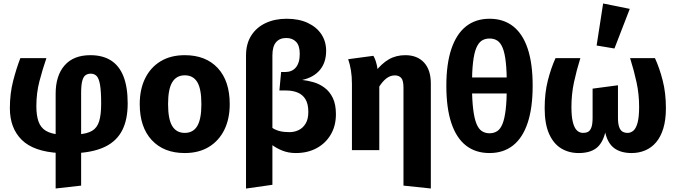

<svg xmlns="http://www.w3.org/2000/svg" viewBox="-20 -867 3903 1109"><path d="M501.9 -548.3Q573.3 -548.3 621.3 -517.6Q669.3 -486.9 693.4 -425.2Q717.5 -363.5 717.5 -269.9Q717.5 -176.5 686.3 -115.2Q655.1 -53.9 591.1 -21.5Q527.2 10.9 429 17L429.7 -90.6Q482.9 -94.2 512 -111.5Q541.1 -128.8 552.7 -166.6Q564.3 -204.5 564.3 -267.9Q564.3 -339.3 557.9 -376.7Q551.5 -414.2 538.3 -427.8Q525 -441.5 503.9 -441.5Q487.2 -441.5 474.7 -433.2Q462.2 -425 455.4 -400.8Q448.6 -376.7 448.6 -329V205.1L301.4 221.7V-324.9Q301.4 -430.2 353 -489.2Q404.6 -548.3 501.9 -548.3ZM97.6 -531.4H248.1Q225.5 -465.8 207.8 -397.8Q190 -329.9 190 -253.7Q190 -199.1 202.8 -164.1Q215.7 -129.1 244.7 -111.7Q273.6 -94.2 320.9 -90L323.4 17Q174.7 9 105.8 -59Q37 -127 37 -241.8Q37 -326.6 56 -400Q75 -473.4 97.6 -531.4Z M1047.4 -548.3Q1168.5 -548.3 1237.7 -474Q1306.9 -399.6 1306.9 -265.2Q1306.9 -180.5 1275.7 -117.1Q1244.4 -53.6 1186.3 -18.3Q1128.2 17 1047 17Q926.3 17 856.7 -57.7Q787.1 -132.4 787.1 -266.1Q787.1 -351.2 818.5 -414.8Q849.9 -478.3 908 -513.3Q966.2 -548.3 1047.4 -548.3ZM1047.4 -432Q999.4 -432 975.1 -392.3Q950.8 -352.7 950.8 -266.1Q950.8 -178.1 975 -138.7Q999.1 -99.4 1047 -99.4Q1095.6 -99.4 1119.4 -139.2Q1143.2 -179.1 1143.2 -265.2Q1143.2 -353.9 1119.4 -393Q1095.6 -432 1047.4 -432Z M1635.6 -758.7Q1706.3 -758.7 1757.6 -734.7Q1808.9 -710.6 1836.4 -669Q1863.8 -627.4 1863.8 -573.5Q1863.8 -506.1 1827.8 -463Q1791.7 -419.8 1725.4 -405.2Q1757.3 -401.9 1791.4 -392Q1825.5 -382.1 1854.9 -360.2Q1884.3 -338.4 1902.3 -301.4Q1920.3 -264.4 1920.3 -207.4Q1920.3 -140.7 1890.8 -90.2Q1861.4 -39.8 1809.3 -11.4Q1757.3 17 1688.3 17Q1647 17 1611.5 3.2Q1576 -10.6 1545.3 -34.3Q1514.7 -57.9 1486.5 -87.5L1515.6 -156.5Q1534.6 -140.2 1553.3 -128Q1572 -115.7 1595.7 -109.7Q1619.4 -103.7 1652 -103.7Q1680.5 -103.7 1705.1 -115.7Q1729.8 -127.6 1745.3 -153.2Q1760.9 -178.8 1760.9 -220.2Q1760.9 -267 1744.3 -293.9Q1727.8 -320.8 1698.9 -332.5Q1670.1 -344.3 1633.4 -344.3H1593.8L1603.8 -451.1H1627.9Q1646.7 -451.1 1662.3 -457.6Q1677.8 -464.2 1688.7 -477.2Q1699.6 -490.2 1705.5 -509.7Q1711.4 -529.2 1711.4 -555.8Q1711.4 -603.3 1690.3 -625.4Q1669.2 -647.5 1633.5 -647.5Q1595.2 -647.5 1574.3 -623Q1553.4 -598.5 1553.4 -547.2V200.4L1401 222.1V-546Q1401 -613.8 1431 -661.3Q1461 -708.7 1514.1 -733.7Q1567.3 -758.7 1635.6 -758.7Z M2161.6 -462.9 2170.8 -367.1V0H2012.8V-381.9Q2012.8 -425 2007.1 -460.1Q2001.5 -495.2 1991.1 -525.1L2136.8 -544.6Q2144.8 -531.1 2151 -511.9Q2157.3 -492.7 2161.6 -462.9ZM2321.2 -548.3Q2390 -548.3 2429.3 -505.8Q2468.5 -463.2 2468.5 -384.6V221.7L2310.5 205.1V-360.6Q2310.5 -402.8 2297.1 -417.2Q2283.6 -431.5 2260.5 -431.5Q2234 -431.5 2211.3 -413.8Q2188.7 -396.1 2168.3 -363.4L2147.3 -451.9Q2183 -498.9 2224.9 -523.6Q2266.9 -548.3 2321.2 -548.3Z M2807.8 -758.7Q2888.4 -758.7 2944 -715Q2999.7 -671.2 3028.2 -585.5Q3056.7 -499.7 3056.7 -372.6Q3056.7 -244.5 3028 -157.9Q2999.3 -71.3 2943.7 -27.2Q2888 17 2807.4 17Q2726.8 17 2671.2 -26.6Q2615.7 -70.2 2586.9 -156.6Q2558.1 -243 2558.1 -372.2Q2558.1 -498 2587.1 -584.2Q2616.1 -670.5 2671.6 -714.6Q2727.2 -758.7 2807.8 -758.7ZM2807.8 -644.5Q2781.5 -644.5 2762.5 -632.2Q2743.6 -619.8 2730.9 -589.7Q2718.3 -559.7 2712.2 -506.2Q2706 -452.8 2706 -370.5Q2706.6 -288.2 2713.3 -235Q2719.9 -181.7 2732.4 -151.6Q2744.8 -121.5 2763.8 -109.4Q2782.7 -97.2 2807.4 -97.2Q2832.8 -97.2 2851.6 -109.4Q2870.4 -121.5 2882.6 -151.8Q2894.9 -182.1 2901 -235.2Q2907.2 -288.2 2907.5 -370.1Q2907.5 -452.4 2901.7 -506Q2895.9 -559.7 2883.7 -589.7Q2871.6 -619.8 2852.8 -632.2Q2834.1 -644.5 2807.8 -644.5ZM2923.5 -419.5 2923.2 -327H2690.6L2691.3 -419.5Z M3619.4 -531.4H3763Q3789.2 -474.5 3807.7 -402.4Q3826.3 -330.4 3826.3 -242.1Q3826.3 -174.9 3811.5 -125.9Q3796.7 -77 3770 -45.4Q3743.4 -13.9 3707.1 1.5Q3670.8 17 3628.5 17Q3566.4 17 3528.3 -10.9Q3490.2 -38.8 3475.9 -101.3Q3459.8 -37.8 3423 -10.4Q3386.3 17 3322.4 17Q3265.1 17 3220.8 -10.2Q3176.6 -37.4 3151.3 -94.6Q3126 -151.7 3126 -242.1Q3126 -330.4 3144.4 -402.2Q3162.7 -474.1 3188.8 -531.4H3332.2Q3309.9 -459.8 3295.2 -391.3Q3280.6 -322.8 3280.6 -249.2Q3280.6 -195.3 3288.7 -162.2Q3296.8 -129.1 3311.8 -114.2Q3326.8 -99.4 3348.2 -99.4Q3364.5 -99.4 3376.6 -105.6Q3388.6 -111.8 3395.7 -130.7Q3402.9 -149.7 3402.9 -186.6V-355L3549.4 -374.5V-186.6Q3549.4 -152.3 3556.5 -133Q3563.5 -113.6 3576 -106.5Q3588.5 -99.4 3604.8 -99.4Q3623.9 -99.4 3639 -112.7Q3654.1 -126.1 3662.9 -159Q3671.6 -191.9 3671.6 -250Q3671.6 -322.8 3656.8 -391.3Q3642 -459.8 3619.4 -531.4ZM3426.1 -604.1 3463.7 -846.9 3617.6 -815.8 3529.1 -586.9Z"/></svg>

Font: Fira Sans Variable
Style: Regular
Weight: 400
Designer: Carrois Corporate & Edenspiekermann AG
Foundry: Carrois Corporate GbR & Edenspiekermann AG
Version: Version 4.202